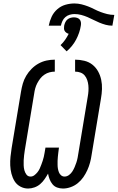

<svg xmlns="http://www.w3.org/2000/svg" viewBox="-20 -1079 679 1107"><path d="M343 8Q325 8 309 2Q293 -4 282.5 -17Q272 -30 266 -45.5Q260 -61 257 -78Q248 -62 237 -46Q226 -30 211.5 -17.5Q197 -5 178.5 1.5Q160 8 142 8Q118 8 97 -3.5Q76 -15 64 -34.5Q52 -54 46 -77.5Q40 -101 39 -125.5Q38 -150 40.5 -175Q43 -200 47 -225L101 -550Q105 -574 111.5 -597Q118 -620 131 -642Q144 -664 162.5 -682.5Q181 -701 203 -713Q225 -725 248.5 -730Q272 -735 296 -735V-666Q281 -666 265.5 -662Q250 -658 236 -648.5Q222 -639 212 -626Q202 -613 194.5 -598.5Q187 -584 183 -569Q179 -554 177 -539L123 -213Q121 -199 119 -184Q117 -169 116.5 -154.5Q116 -140 116.5 -125.5Q117 -111 120.5 -97.5Q124 -84 132.5 -72.5Q141 -61 156 -61Q168 -61 178 -68.5Q188 -76 196 -86Q204 -96 209 -107Q214 -118 218 -129Q222 -140 226 -151.5Q230 -163 232.5 -174.5Q235 -186 237 -197.5Q239 -209 241 -221L242 -228H320L319 -221Q317 -209 316 -197.5Q315 -186 313.5 -174.5Q312 -163 312 -151.5Q312 -140 312 -128.5Q312 -117 314 -106Q316 -95 320 -85Q324 -75 332.5 -68Q341 -61 352 -61Q366 -61 378 -70Q390 -79 397.5 -91Q405 -103 410.5 -116Q416 -129 420.5 -142.5Q425 -156 427.5 -169.5Q430 -183 432 -196L486 -522Q489 -538 490 -554.5Q491 -571 489.5 -586.5Q488 -602 483 -617Q478 -632 468.5 -643.5Q459 -655 444.5 -660.5Q430 -666 413 -666V-735Q440 -735 466.5 -728.5Q493 -722 513 -706Q533 -690 545.5 -667.5Q558 -645 563.5 -619Q569 -593 568 -565.5Q567 -538 562 -510L508 -185Q505 -163 499 -141Q493 -119 483.5 -98Q474 -77 460.5 -57.5Q447 -38 428.5 -23Q410 -8 387.5 0Q365 8 343 8ZM261 -931Q266 -957 277.5 -982Q289 -1007 310 -1025.5Q331 -1044 357 -1051.5Q383 -1059 409 -1059Q430 -1059 450 -1054Q470 -1049 488 -1042Q506 -1035 523.5 -1026Q541 -1017 559.5 -1010Q578 -1003 598 -998Q618 -993 639 -993L628 -931Q608 -931 589.5 -936Q571 -941 553 -948.5Q535 -956 518.5 -964.5Q502 -973 484.5 -980.5Q467 -988 448 -993Q429 -998 409 -998Q396 -998 382 -994Q368 -990 357 -980.5Q346 -971 340 -958Q334 -945 331 -931ZM364 -783 329 -819Q344 -833 355.5 -849.5Q367 -866 376 -884Q369 -886 362.5 -890.5Q356 -895 352.5 -901.5Q349 -908 349 -915.5Q349 -923 350 -931Q352 -941 356.5 -950.5Q361 -960 368.5 -966.5Q376 -973 386 -976Q396 -979 406 -979Q416 -979 425 -976Q434 -973 439.5 -966.5Q445 -960 446.5 -950.5Q448 -941 446 -931Q443 -911 436 -890.5Q429 -870 419 -851Q409 -832 395 -814.5Q381 -797 364 -783Z"/></svg>

Font: Iosevka HT Extended
Style: Italic
Weight: 400
Width: 7
Italic angle: -9°
Monospace: yes
Designer: Belleve Invis
Foundry: Belleve Invis
Version: Version 32.3.0; ttfautohint (v1.8.4)